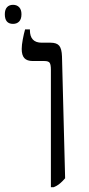

<svg xmlns="http://www.w3.org/2000/svg" viewBox="-45 -769 369 796"><path d="M166 -480Q166 -501 161 -508.5Q156 -516 139 -516H91Q67 -516 56 -528Q45 -540 45 -566Q45 -582 49.5 -606Q54 -630 59 -647H79V-644Q79 -592 128 -592H165Q190 -592 200.5 -579.5Q211 -567 212 -535L225 -30Q222 -26 214 -18Q206 -10 198 -4Q190 2 178 7H166ZM-25 -710Q-25 -729 -16 -739Q-7 -749 9 -749Q25 -749 34.5 -739Q44 -729 44 -710Q44 -690 34.5 -680Q25 -670 9 -670Q-25 -670 -25 -710Z"/></svg>

Font: Noto Serif Hebrew Light
Style: Regular
Weight: 300
Designer: Monotype Design Team
Foundry: Monotype Imaging Inc.
Version: Version 1.000